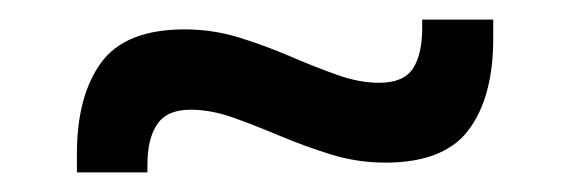

<svg xmlns="http://www.w3.org/2000/svg" viewBox="-20 -404 582 196"><path d="M373.5 -238Q345 -238 318.2 -246.2Q291.5 -254.5 266.5 -265Q241.5 -275.5 218.5 -283.8Q195.5 -292 174.5 -292Q150.5 -292 140.5 -277.2Q130.5 -262.5 130.5 -236V-228H58.5V-247Q58.5 -306 83.2 -340Q108 -374 168.5 -374Q197 -374 223.8 -365.8Q250.5 -357.5 275.5 -346.8Q300.5 -336 323.5 -327.8Q346.5 -319.5 367 -319.5Q392 -319.5 401.5 -334Q411 -348.5 411 -375.5V-384H483.5V-364.5Q483.5 -305 458.5 -271.5Q433.5 -238 373.5 -238Z"/></svg>

Font: Anek Latin Medium
Style: Regular
Weight: 500
Designer: Yesha Goshar
Foundry: Ek Type
Version: Version 1.003